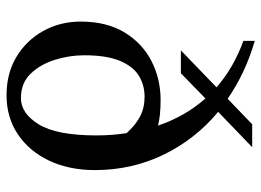

<svg xmlns="http://www.w3.org/2000/svg" viewBox="-126 -663 799 587"><g transform="rotate(90 273.5 -369.5)"><path d="M271 10Q204 10 153.5 -20.5Q103 -51 74.5 -102.5Q46 -154 46 -217Q46 -296 79 -350.5Q112 -405 166.5 -433Q221 -461 286 -461Q310 -461 329.5 -459Q349 -457 364 -453Q336 -536 281 -598L204 -523H134L247 -632Q186 -685 105 -714V-749Q204 -720 282 -666L360 -741H430L322 -637Q406 -567 453 -470Q500 -373 500 -260Q500 -181 471 -120Q442 -59 390.5 -24.5Q339 10 271 10ZM149 -227Q149 -182 163 -137.5Q177 -93 205.5 -63.5Q234 -34 280 -34Q327 -34 360.5 -89Q394 -144 394 -265Q394 -313 387 -357Q363 -384 336.5 -398Q310 -412 276 -412Q240 -412 211.5 -394.5Q183 -377 166 -336.5Q149 -296 149 -227Z"/></g></svg>

Font: Spectral Medium
Style: Regular
Weight: 500
Designer: Jean-Baptiste Levee
Foundry: Production Type
Version: Version 2.001